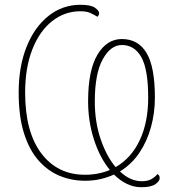

<svg xmlns="http://www.w3.org/2000/svg" viewBox="-20 -745 728 802"><path d="M570 37Q539 37 510 23Q481 9 456 -16Q430 -4 400 3Q370 10 335 10Q280 10 230.5 -10Q181 -30 142 -73.5Q103 -117 80.5 -187.5Q58 -258 58 -359Q58 -467 91 -549.5Q124 -632 182.5 -678.5Q241 -725 316 -725Q360 -725 377 -712.5Q394 -700 394 -690Q394 -682 387 -675Q374 -683 358 -690.5Q342 -698 316 -698Q250 -698 197.5 -656.5Q145 -615 115 -538.5Q85 -462 85 -358Q85 -194 152.5 -104.5Q220 -15 335 -15Q391 -15 439 -35Q397 -86 372.5 -162Q348 -238 348 -322Q348 -451 387 -516.5Q426 -582 489 -582Q557 -582 592 -524Q627 -466 627 -337Q627 -273 610.5 -213.5Q594 -154 562 -106.5Q530 -59 481 -29Q524 12 572 12Q596 12 611 4Q626 -4 638 -18Q643 -14 645 -11Q647 -8 647 0Q647 11 629.5 24Q612 37 570 37ZM463 -47Q528 -84 563.5 -159Q599 -234 599 -337Q599 -455 570.5 -506Q542 -557 489 -557Q442 -557 409 -497Q376 -437 376 -321Q376 -235 400.5 -163.5Q425 -92 463 -47Z"/></svg>

Font: Noto Serif Thin
Style: Regular
Weight: 100
Designer: Monotype Design Team
Foundry: Monotype Imaging Inc.
Version: Version 2.015